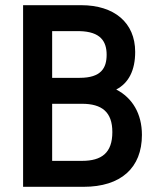

<svg xmlns="http://www.w3.org/2000/svg" viewBox="-20 -720 608 740"><path d="M293 -700H69V0H302C446 0 527 -73 527 -200C527 -282 490 -343 428 -375C476 -400 501 -449 501 -520C501 -633 420 -700 293 -700ZM181 -600H287C367 -598 391 -561 391 -509C391 -458 370 -420 287 -420H181ZM181 -320H296C373 -320 413 -288 413 -211C413 -131 372 -100 296 -100H181Z"/></svg>

Font: Mint Spirit No2
Style: Bold
Weight: 700
Designer: HARENDAL Hirwen
Foundry: Arkandis Digital Foundry.
Version: Version 1.004;FFEdit